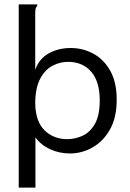

<svg xmlns="http://www.w3.org/2000/svg" viewBox="-20 -685 590 872"><path d="M65 -665H149V-658Q143 -652 141.5 -645Q140 -638 140 -621V-368Q158 -419 202 -443Q246 -467 301 -467Q356 -467 403.5 -441.5Q451 -416 480.5 -364Q510 -312 510 -232Q510 -151 479.5 -97Q449 -43 400.5 -15.5Q352 12 298 12Q249 12 207 -7.5Q165 -27 141 -61V167H65ZM285 -53Q320 -53 354 -68Q388 -83 410.5 -121.5Q433 -160 433 -229Q433 -312 396.5 -356.5Q360 -401 297 -404Q257 -406 220.5 -387.5Q184 -369 162 -326.5Q140 -284 140 -213Q142 -132 183 -92.5Q224 -53 285 -53Z"/></svg>

Font: Inconsolata SemiExpanded
Style: Regular
Weight: 400
Width: 6
Monospace: yes
Designer: Raph Levien, Cyreal, Brenton Simpson
Foundry: Raph Levien, Cyreal, Google
Version: Version 3.000; ttfautohint (v1.8.2.53-6de2)